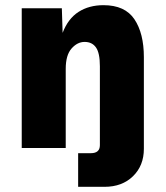

<svg xmlns="http://www.w3.org/2000/svg" viewBox="-20 -572 640 742"><path d="M64 0V-540H219L222 -445Q243 -500 283.5 -526Q324 -552 380 -552Q463 -552 499.5 -497.5Q536 -443 536 -351V3Q536 68 494 109Q452 150 384 150H282V20H331Q366 20 366 -11V-316Q366 -367 351 -388.5Q336 -410 307 -410Q279 -410 256.5 -384.5Q234 -359 234 -306V0Z"/></svg>

Font: Geist Mono UltraBlack
Style: Regular
Weight: 900
Monospace: yes
Designer: Basement.studio, Andrés Briganti, Mateo Zaragoza
Foundry: Basement.studio, Vercel, Andrés Briganti, Guido Ferreyra, Mateo Zaragoza
Version: Version 1.400; ttfautohint (v1.8.4.7-5d5b)